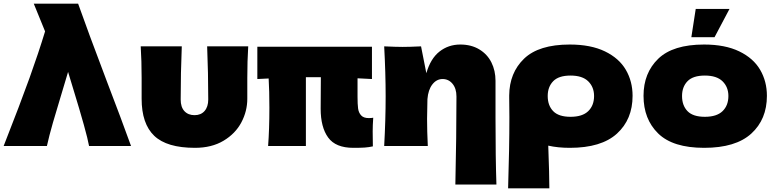

<svg xmlns="http://www.w3.org/2000/svg" viewBox="-20 -800 4252 1052"><path d="M408 -780Q458 -638 566 -353Q645 -147 698 0H468Q455 -73 380 -317L353 -406Q346 -381 312 -269Q291 -201 270 -128Q249 -55 237 0H0Q93 -237 142 -373.5Q191 -510 227 -628L165 -780Z M1340 -546Q1335 -466 1335 -373V-259Q1335 -191 1302.5 -129.5Q1270 -68 1205 -29Q1140 10 1048 10Q894 10 825 -56Q756 -122 756 -259V-373Q756 -466 751 -546H976Q970 -399 970 -255Q970 -213 990.5 -191Q1011 -169 1046 -169Q1081 -169 1101 -192Q1121 -215 1121 -255Q1121 -399 1115 -546Z M2022 -80 2023 2Q2000 7 1978 8.5Q1956 10 1916 10Q1819 10 1778 -46.5Q1737 -103 1737 -204L1738 -377H1656V0H1449Q1456 -91 1456 -210Q1456 -302 1452 -370L1390 -367V-544H2018V-367Q1991 -369 1939 -371V-270Q1939 -229 1942 -206Q1945 -183 1958.5 -168Q1972 -153 2000 -153Q2016 -153 2025 -155Q2022 -113 2022 -80Z M2475 211Q2481 -56 2481 -271Q2481 -315 2459.5 -341Q2438 -367 2405 -367Q2372 -367 2349 -337.5Q2326 -308 2322 -257Q2320 -181 2320 -149Q2320 -81 2324 0H2085Q2093 -144 2093 -272Q2093 -400 2085 -546Q2151 -543 2186 -543Q2223 -543 2287 -546L2316 -399Q2339 -479 2388 -517.5Q2437 -556 2502 -556Q2562 -556 2606 -529.5Q2650 -503 2672.5 -458Q2695 -413 2695 -357V-151Q2695 65 2700 211Z M3446 -275Q3446 -146 3360.5 -68Q3275 10 3102 10Q3037 10 2984 -2Q2990 160 2990 232H2764Q2771 15 2771 -157L2770 -264V-275V-277Q2771 -401 2851.5 -478.5Q2932 -556 3102 -556Q3217 -556 3294.5 -518.5Q3372 -481 3409 -417.5Q3446 -354 3446 -275ZM3235 -274Q3235 -323 3203 -354.5Q3171 -386 3106 -386Q3041 -386 3011 -355Q2981 -324 2981 -274Q2981 -222 3011 -191Q3041 -160 3106 -160Q3171 -160 3203 -191Q3235 -222 3235 -274Z M3506 -275Q3506 -400 3586.5 -478Q3667 -556 3838 -556Q3953 -556 4030.5 -518.5Q4108 -481 4145 -417.5Q4182 -354 4182 -275Q4182 -146 4096.5 -68Q4011 10 3838 10Q3667 10 3586.5 -68.5Q3506 -147 3506 -275ZM3971 -274Q3971 -323 3939 -354.5Q3907 -386 3842 -386Q3777 -386 3747 -355Q3717 -324 3717 -274Q3717 -222 3747 -191Q3777 -160 3842 -160Q3907 -160 3939 -191Q3971 -222 3971 -274ZM3895 -596H3768L3792 -751H3977Z"/></svg>

Font: Dela Gothic One
Style: Regular
Weight: 400
Designer: aratakana
Foundry: aratakana
Version: Version 1.004